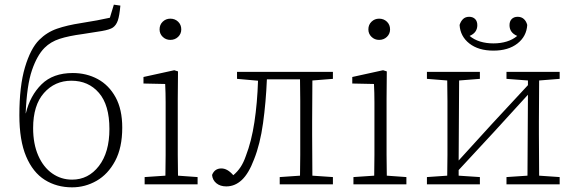

<svg xmlns="http://www.w3.org/2000/svg" viewBox="-20 -790 2462 823"><path d="M289 13Q223 13 172 -19Q121 -51 92 -119.5Q63 -188 63 -296Q63 -421 87 -501.5Q111 -582 148 -619Q181 -652 224.5 -667Q268 -682 327 -691Q403 -703 451 -714L468 -770L496 -766Q492 -722 485 -702Q478 -682 464 -672Q451 -663 416.5 -657Q382 -651 334 -644Q274 -636 235.5 -623.5Q197 -611 171 -585Q139 -553 117 -489Q95 -425 90 -304L91 -305Q109 -380 158 -428.5Q207 -477 292 -477Q351 -477 399 -451Q447 -425 475.5 -373Q504 -321 504 -243Q504 -157 473.5 -100Q443 -43 394 -15Q345 13 289 13ZM289 -20Q359 -20 404 -78.5Q449 -137 449 -237Q449 -340 404 -392Q359 -444 286 -444Q215 -444 168.5 -391.5Q122 -339 122 -241Q122 -173 144 -123Q166 -73 204 -46.5Q242 -20 289 -20Z M600 0V-31L689 -37Q690 -78 690 -126Q690 -174 690 -213V-263Q690 -310 690 -351Q690 -392 688 -430L595 -432V-460L727 -489L743 -484L742 -367V-213Q742 -174 742 -125.5Q742 -77 743 -37L827 -31V0ZM710 -619Q691 -619 677.5 -632Q664 -645 664 -664Q664 -684 677.5 -697Q691 -710 710 -710Q730 -710 743.5 -697Q757 -684 757 -664Q757 -645 743.5 -632Q730 -619 710 -619Z M950 9Q924 9 907.5 -4.5Q891 -18 889 -40Q900 -68 929 -68Q955 -68 980 -39Q998 -54 1011 -73.5Q1024 -93 1034 -122Q1058 -184 1070.5 -266.5Q1083 -349 1086 -444L996 -452V-482H1407V-452L1319 -445Q1319 -405 1318.5 -356.5Q1318 -308 1318 -268V-214Q1318 -174 1318.5 -126Q1319 -78 1319 -37L1407 -31V0H1179V-31L1266 -37Q1267 -78 1267 -126Q1267 -174 1267 -214V-268Q1267 -309 1267 -359.5Q1267 -410 1266 -450H1124Q1120 -352 1107.5 -262Q1095 -172 1069 -107Q1046 -46 1016.5 -18.5Q987 9 950 9Z M1495 0V-31L1584 -37Q1585 -78 1585 -126Q1585 -174 1585 -213V-263Q1585 -310 1585 -351Q1585 -392 1583 -430L1490 -432V-460L1622 -489L1638 -484L1637 -367V-213Q1637 -174 1637 -125.5Q1637 -77 1638 -37L1722 -31V0ZM1605 -619Q1586 -619 1572.5 -632Q1559 -645 1559 -664Q1559 -684 1572.5 -697Q1586 -710 1605 -710Q1625 -710 1638.5 -697Q1652 -684 1652 -664Q1652 -645 1638.5 -632Q1625 -619 1605 -619Z M2151 -452V-482H2379V-452L2291 -445Q2291 -405 2290.5 -356.5Q2290 -308 2290 -268V-214Q2290 -174 2290.5 -126Q2291 -78 2291 -37L2379 -31V0H2151V-31L2241 -37L2243 -384L2097 -224L1946 -61V-37L2037 -31V0H1810V-31L1897 -37Q1898 -78 1898 -126Q1898 -174 1898 -214V-268Q1898 -308 1898 -356.5Q1898 -405 1897 -445L1810 -452V-482H2037V-452L1948 -445L1946 -102L2089 -259L2243 -425V-445ZM2095 -573Q2031 -573 1992 -603.5Q1953 -634 1950 -683Q1955 -699 1965 -708.5Q1975 -718 1991 -718Q2007 -718 2016.5 -708.5Q2026 -699 2026 -682Q2026 -650 1993 -636Q2012 -620 2038 -612Q2064 -604 2095 -604Q2126 -604 2152 -612Q2178 -620 2197 -636Q2164 -650 2164 -682Q2164 -699 2173.5 -708.5Q2183 -718 2199 -718Q2215 -718 2225.5 -708.5Q2236 -699 2240 -683Q2237 -634 2198 -603.5Q2159 -573 2095 -573Z"/></svg>

Font: Source Serif 4 SmText Light
Style: Regular
Weight: 300
Designer: Frank Grießhammer
Foundry: Adobe
Version: Version 4.005;hotconv 1.1.0;makeotfexe 2.6.0